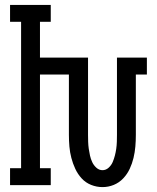

<svg xmlns="http://www.w3.org/2000/svg" viewBox="-20 -755 640 783"><path d="M398 8Q374 8 351.5 -1Q329 -10 313 -27.5Q297 -45 287 -66.5Q277 -88 271 -111Q265 -134 263 -157.5Q261 -181 261 -205V-451H143V-69H187V0H21V-69H66V-666H21V-735H187V-666H143V-520H339V-205Q339 -191 339.5 -176.5Q340 -162 342 -148Q344 -134 347 -120.5Q350 -107 356 -94Q362 -81 373 -71Q384 -61 398 -61Q412 -61 423 -71Q434 -81 439.5 -94Q445 -107 448.5 -120.5Q452 -134 454 -148Q456 -162 456.5 -176.5Q457 -191 457 -205V-520H579V-451H534V-205Q534 -181 532 -157.5Q530 -134 524.5 -111Q519 -88 509 -66.5Q499 -45 482.5 -27.5Q466 -10 444 -1Q422 8 398 8Z"/></svg>

Font: Iosevka HT Extended
Style: Regular
Weight: 400
Width: 7
Monospace: yes
Designer: Belleve Invis
Foundry: Belleve Invis
Version: Version 32.3.0; ttfautohint (v1.8.4)